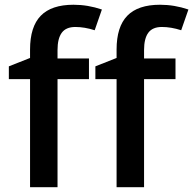

<svg xmlns="http://www.w3.org/2000/svg" viewBox="-20 -785 810 805"><path d="M353 -453.1H221.2V0H106V-453.1H17.1V-506.8L106 -542V-577.1Q106 -672.9 150.9 -719Q195.8 -765.1 288.1 -765.1Q348.6 -765.1 407.2 -745.1L377 -658.2Q334.5 -671.9 295.9 -671.9Q256.8 -671.9 239 -647.7Q221.2 -623.5 221.2 -575.2V-540H353ZM715.8 -453.1H584V0H468.8V-453.1H379.9V-506.8L468.8 -542V-577.1Q468.8 -672.9 513.7 -719Q558.6 -765.1 650.9 -765.1Q711.4 -765.1 770 -745.1L739.7 -658.2Q697.3 -671.9 658.7 -671.9Q619.6 -671.9 601.8 -647.7Q584 -623.5 584 -575.2V-540H715.8Z"/></svg>

Font: f1_46894          
Style: Regular
Weight: 600
Foundry: Ascender Corporation
Version: Version 1.10